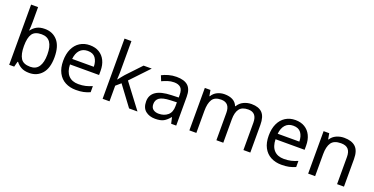

<svg xmlns="http://www.w3.org/2000/svg" viewBox="-25 -1513 4441 2277"><g transform="rotate(20 2195.5 -375.0)"><path d="M173 -575Q173 -541 171.5 -511.5Q170 -482 168 -465H173Q196 -499 236 -522Q276 -545 339 -545Q439 -545 499.5 -475.5Q560 -406 560 -268Q560 -130 499 -60Q438 10 339 10Q276 10 236 -13Q196 -36 173 -68H166L148 0H85V-760H173ZM324 -472Q239 -472 206 -423Q173 -374 173 -271V-267Q173 -168 205.5 -115.5Q238 -63 326 -63Q398 -63 433.5 -116Q469 -169 469 -269Q469 -370 433.5 -421Q398 -472 324 -472Z M907 -546Q976 -546 1025.5 -516Q1075 -486 1101.5 -431.5Q1128 -377 1128 -304V-251H761Q763 -160 807.5 -112.5Q852 -65 932 -65Q983 -65 1022.5 -74.5Q1062 -84 1104 -102V-25Q1063 -7 1023 1.5Q983 10 928 10Q852 10 793.5 -21Q735 -52 702.5 -113.5Q670 -175 670 -264Q670 -352 699.5 -415Q729 -478 782.5 -512Q836 -546 907 -546ZM906 -474Q843 -474 806.5 -433.5Q770 -393 763 -321H1036Q1035 -389 1004 -431.5Q973 -474 906 -474Z M1351 -363Q1351 -347 1349.5 -321Q1348 -295 1347 -276H1351Q1357 -284 1369 -299Q1381 -314 1393.5 -329.5Q1406 -345 1415 -355L1586 -536H1689L1472 -307L1704 0H1598L1412 -250L1351 -197V0H1264V-760H1351Z M2001 -545Q2099 -545 2146 -502Q2193 -459 2193 -365V0H2129L2112 -76H2108Q2073 -32 2034.5 -11Q1996 10 1928 10Q1855 10 1807 -28.5Q1759 -67 1759 -149Q1759 -229 1822 -272.5Q1885 -316 2016 -320L2107 -323V-355Q2107 -422 2078 -448Q2049 -474 1996 -474Q1954 -474 1916 -461.5Q1878 -449 1845 -433L1818 -499Q1853 -518 1901 -531.5Q1949 -545 2001 -545ZM2027 -259Q1927 -255 1888.5 -227Q1850 -199 1850 -148Q1850 -103 1877.5 -82Q1905 -61 1948 -61Q2016 -61 2061 -98.5Q2106 -136 2106 -214V-262Z M2947 -546Q3038 -546 3083 -499.5Q3128 -453 3128 -349V0H3041V-345Q3041 -472 2932 -472Q2854 -472 2820.5 -427Q2787 -382 2787 -296V0H2700V-345Q2700 -472 2590 -472Q2509 -472 2478 -422Q2447 -372 2447 -278V0H2359V-536H2430L2443 -463H2448Q2473 -505 2515.5 -525.5Q2558 -546 2606 -546Q2668 -546 2709.5 -524Q2751 -502 2770 -456H2775Q2802 -502 2848.5 -524Q2895 -546 2947 -546Z M3501 -546Q3570 -546 3619.5 -516Q3669 -486 3695.5 -431.5Q3722 -377 3722 -304V-251H3355Q3357 -160 3401.5 -112.5Q3446 -65 3526 -65Q3577 -65 3616.5 -74.5Q3656 -84 3698 -102V-25Q3657 -7 3617 1.5Q3577 10 3522 10Q3446 10 3387.5 -21Q3329 -52 3296.5 -113.5Q3264 -175 3264 -264Q3264 -352 3293.5 -415Q3323 -478 3376.5 -512Q3430 -546 3501 -546ZM3500 -474Q3437 -474 3400.5 -433.5Q3364 -393 3357 -321H3630Q3629 -389 3598 -431.5Q3567 -474 3500 -474Z M4116 -546Q4212 -546 4261 -499.5Q4310 -453 4310 -349V0H4223V-343Q4223 -408 4194 -440Q4165 -472 4103 -472Q4014 -472 3980 -422Q3946 -372 3946 -278V0H3858V-536H3929L3942 -463H3947Q3973 -505 4019 -525.5Q4065 -546 4116 -546Z"/></g></svg>

Font: Noto Sans Sundanese
Style: Regular
Weight: 400
Designer: Monotype Design Team (Regular), Sérgio L. Martins (other weights)
Foundry: Monotype Imaging Inc.
Version: Version 2.003